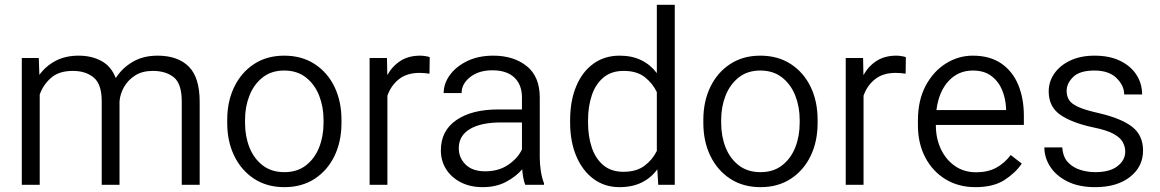

<svg xmlns="http://www.w3.org/2000/svg" viewBox="-20 -770 4835 800"><path d="M283.2 -474.6Q226.1 -474.6 193.1 -446Q160.2 -417.5 145.5 -376V0H70.8V-528.3H141.6L144 -458Q170.9 -495.1 211.9 -516.6Q252.9 -538.1 307.6 -538.1Q361.8 -538.1 402.6 -515.9Q443.4 -493.7 462.4 -444.8Q488.8 -486.3 532.7 -512.2Q576.7 -538.1 636.7 -538.1Q720.7 -538.1 766.4 -492.7Q812 -447.3 812 -345.7V0H737.3V-346.7Q737.3 -421.4 704.1 -448Q670.9 -474.6 616.7 -474.6Q573.2 -474.6 543.5 -455.8Q513.7 -437 497.1 -408Q480.5 -378.9 478 -347.7V0H403.8V-348.6Q403.8 -418.9 370.6 -446.8Q337.4 -474.6 283.2 -474.6Z M926.8 -257.3V-271Q926.8 -347.7 956.1 -408Q985.4 -468.3 1038.6 -503.2Q1091.8 -538.1 1164.1 -538.1Q1237.3 -538.1 1291 -503.2Q1344.7 -468.3 1373.8 -408Q1402.8 -347.7 1402.8 -271V-257.3Q1402.8 -180.7 1373.8 -120.4Q1344.7 -60.1 1291.3 -25.1Q1237.8 9.8 1165 9.8Q1092.3 9.8 1038.8 -25.1Q985.4 -60.1 956.1 -120.4Q926.8 -180.7 926.8 -257.3ZM1001 -271V-257.3Q1001 -202.1 1019.5 -155.5Q1038.1 -108.9 1074.7 -80.8Q1111.3 -52.7 1165 -52.7Q1218.3 -52.7 1254.6 -80.8Q1291 -108.9 1309.6 -155.5Q1328.1 -202.1 1328.1 -257.3V-271Q1328.1 -325.2 1309.6 -372.1Q1291 -418.9 1254.4 -447.5Q1217.8 -476.1 1164.1 -476.1Q1110.8 -476.1 1074.5 -447.5Q1038.1 -418.9 1019.5 -372.1Q1001 -325.2 1001 -271Z M1770.5 -531.7 1769.5 -462.9Q1749.5 -466.3 1728 -466.3Q1675.3 -466.3 1642.1 -439.9Q1608.9 -413.6 1594.2 -371.1V0H1520V-528.3H1592.3L1593.8 -457Q1614.7 -494.6 1648.7 -516.4Q1682.6 -538.1 1731 -538.1Q1741.2 -538.1 1753.4 -536.1Q1765.6 -534.2 1770.5 -531.7Z M2168.5 0Q2163.6 -11.7 2160.4 -29.1Q2157.2 -46.4 2155.8 -64.5Q2129.9 -34.2 2088.4 -12.2Q2046.9 9.8 1991.7 9.8Q1939 9.8 1899.7 -10.5Q1860.4 -30.8 1838.6 -65.4Q1816.9 -100.1 1816.9 -143.6Q1816.9 -225.1 1881.3 -269.5Q1945.8 -314 2056.2 -314H2154.8V-364.7Q2154.8 -416.5 2123.3 -446.8Q2091.8 -477.1 2031.2 -477.1Q1975.1 -477.1 1939.2 -449Q1903.3 -420.9 1903.3 -382.3H1828.6Q1828.6 -421.4 1854.2 -457Q1879.9 -492.7 1926.5 -515.4Q1973.1 -538.1 2035.2 -538.1Q2120.1 -538.1 2174.6 -494.6Q2229 -451.2 2229 -363.8V-113.3Q2229 -86.4 2233.6 -56.6Q2238.3 -26.9 2246.6 -6.8V0ZM2001.5 -56.2Q2058.1 -56.2 2098.1 -83.7Q2138.2 -111.3 2154.8 -147.5V-259.8H2067.4Q1983.9 -259.8 1937.7 -232.2Q1891.6 -204.6 1891.6 -152.3Q1891.6 -112.3 1920.2 -84.2Q1948.7 -56.2 2001.5 -56.2Z M2355.5 -258.8V-269Q2355.5 -350.1 2380.9 -410.6Q2406.2 -471.2 2452.6 -504.6Q2499 -538.1 2562 -538.1Q2613.8 -538.1 2652.3 -519Q2690.9 -500 2716.8 -465.3V-750H2791.5V0H2722.7L2718.8 -64.5Q2692.9 -28.8 2653.6 -9.5Q2614.3 9.8 2561 9.8Q2499 9.8 2452.6 -24.9Q2406.2 -59.6 2380.9 -120.1Q2355.5 -180.7 2355.5 -258.8ZM2430.2 -269V-258.8Q2430.2 -201.7 2445.8 -155.3Q2461.4 -108.9 2494.1 -81.5Q2526.9 -54.2 2577.6 -54.2Q2631.3 -54.2 2664.8 -78.9Q2698.2 -103.5 2716.8 -141.1V-386.2Q2699.7 -422.4 2666.7 -448.5Q2633.8 -474.6 2578.6 -474.6Q2527.3 -474.6 2494.4 -447Q2461.4 -419.4 2445.8 -372.8Q2430.2 -326.2 2430.2 -269Z M2910.6 -257.3V-271Q2910.6 -347.7 2939.9 -408Q2969.2 -468.3 3022.5 -503.2Q3075.7 -538.1 3147.9 -538.1Q3221.2 -538.1 3274.9 -503.2Q3328.6 -468.3 3357.7 -408Q3386.7 -347.7 3386.7 -271V-257.3Q3386.7 -180.7 3357.7 -120.4Q3328.6 -60.1 3275.1 -25.1Q3221.7 9.8 3148.9 9.8Q3076.2 9.8 3022.7 -25.1Q2969.2 -60.1 2939.9 -120.4Q2910.6 -180.7 2910.6 -257.3ZM2984.9 -271V-257.3Q2984.9 -202.1 3003.4 -155.5Q3022 -108.9 3058.6 -80.8Q3095.2 -52.7 3148.9 -52.7Q3202.1 -52.7 3238.5 -80.8Q3274.9 -108.9 3293.5 -155.5Q3312 -202.1 3312 -257.3V-271Q3312 -325.2 3293.5 -372.1Q3274.9 -418.9 3238.3 -447.5Q3201.7 -476.1 3147.9 -476.1Q3094.7 -476.1 3058.3 -447.5Q3022 -418.9 3003.4 -372.1Q2984.9 -325.2 2984.9 -271Z M3754.4 -531.7 3753.4 -462.9Q3733.4 -466.3 3711.9 -466.3Q3659.2 -466.3 3626 -439.9Q3592.8 -413.6 3578.1 -371.1V0H3503.9V-528.3H3576.2L3577.6 -457Q3598.6 -494.6 3632.6 -516.4Q3666.5 -538.1 3714.8 -538.1Q3725.1 -538.1 3737.3 -536.1Q3749.5 -534.2 3754.4 -531.7Z M4044.4 9.8Q3973.1 9.8 3919.2 -23.4Q3865.2 -56.6 3835 -114.7Q3804.7 -172.9 3804.7 -247.6V-268.1Q3804.7 -352.1 3836.9 -412.6Q3869.1 -473.1 3921.4 -505.6Q3973.6 -538.1 4033.2 -538.1Q4104.5 -538.1 4151.9 -505.6Q4199.2 -473.1 4222.7 -416.5Q4246.1 -359.9 4246.1 -287.6V-249.5H3879.4V-247.6Q3879.4 -193.8 3900.1 -149.4Q3920.9 -105 3958.5 -78.6Q3996.1 -52.2 4047.9 -52.2Q4095.2 -52.2 4129.9 -70.6Q4164.6 -88.9 4191.4 -124L4237.3 -88.4Q4211.4 -49.8 4165.3 -20Q4119.1 9.8 4044.4 9.8ZM4033.2 -476.1Q3972.7 -476.1 3932.1 -432.1Q3891.6 -388.2 3881.8 -311.5H4171.9V-318.4Q4170.4 -357.9 4155.8 -394Q4141.1 -430.2 4111.1 -453.1Q4081.1 -476.1 4033.2 -476.1Z M4668.5 -137.7Q4668.5 -158.2 4658.7 -177Q4648.9 -195.8 4620.8 -211.7Q4592.8 -227.5 4537.1 -238.8Q4448.7 -257.3 4399.2 -290.8Q4349.6 -324.2 4349.6 -389.2Q4349.6 -429.7 4373 -463.6Q4396.5 -497.6 4439.5 -517.8Q4482.4 -538.1 4540.5 -538.1Q4603 -538.1 4647.2 -516.6Q4691.4 -495.1 4715.1 -458.5Q4738.8 -421.9 4738.8 -376.5H4664.1Q4664.1 -413.6 4632.1 -444.8Q4600.1 -476.1 4540.5 -476.1Q4478.5 -476.1 4451.4 -449.2Q4424.3 -422.4 4424.3 -391.1Q4424.3 -369.6 4434.3 -353.5Q4444.3 -337.4 4472.7 -324.5Q4501 -311.5 4555.7 -299.3Q4652.3 -276.9 4697.5 -241.5Q4742.7 -206.1 4742.7 -142.6Q4742.7 -75.2 4688.2 -32.7Q4633.8 9.8 4543.5 9.8Q4475.1 9.8 4427.7 -13.9Q4380.4 -37.6 4356 -75.4Q4331.5 -113.3 4331.5 -155.8H4406.2Q4408.7 -116.2 4429.9 -93.8Q4451.2 -71.3 4481.9 -62Q4512.7 -52.7 4543.5 -52.7Q4604.5 -52.7 4636.5 -77.9Q4668.5 -103 4668.5 -137.7Z"/></svg>

Font: Vazirmatn RD Light
Style: Regular
Weight: 300
Designer: Saber Rastikerdar
Foundry: Saber Rastikerdar
Version: Version 32.102